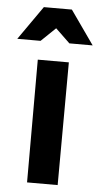

<svg xmlns="http://www.w3.org/2000/svg" viewBox="-86 -815 445 850"><g transform="rotate(5 136.5 -390.0)"><path d="M67.5 0V-545.5H205.5L203.5 0ZM-31 -629.5 74 -779.5H198.5L304 -629.5H200.5L136.5 -691L72.5 -629.5Z"/></g></svg>

Font: Spline Sans SemiBold
Style: Regular
Weight: 600
Designer: Eben Sorkin, Mirko Velimirovic
Foundry: Sorkin Type
Version: Version 1.000; ttfautohint (v1.8.3)